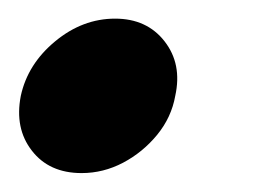

<svg xmlns="http://www.w3.org/2000/svg" viewBox="-23 -175 279 203"><path d="M63.3 8Q29 8 10.7 -15.7Q-7.7 -39.3 -1 -73.7Q6.3 -107.3 35.3 -131.3Q64.3 -155.3 98.7 -155.3Q132.3 -155.3 151 -131.3Q169.7 -107.3 162.3 -73.7Q158.3 -51 143.2 -32.5Q128 -14 107.2 -3Q86.3 8 63.3 8Z"/></svg>

Font: Epunda Sans Light
Style: Italic
Weight: 300
Italic angle: -12.0243°
Designer: Simon Atzbach
Foundry: typofactur
Version: Version 2.204